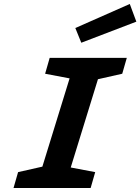

<svg xmlns="http://www.w3.org/2000/svg" viewBox="-20 -946 706 966"><path d="M362 -655H506L304 0H160ZM207 -575 230 -655H618L595 -575L418 -535ZM71 -80 248 -120 459 -80 436 0H48ZM359 -805 633 -926 666 -837 389 -731Z"/></svg>

Font: Intel One Mono Light
Style: Italic
Weight: 300
Italic angle: -16°
Monospace: yes
Designer: Fred Shallcrass
Foundry: Frere-Jones Type LLC
Version: Version 1.004